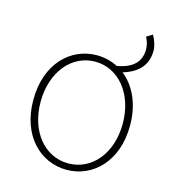

<svg xmlns="http://www.w3.org/2000/svg" viewBox="-99 -718 731 813"><g transform="rotate(15 266.0 -312.0)"><path d="M266 12C380 12 478 -80 478 -238C478 -334 442 -406 389 -448C439 -463 492 -495 492 -570C492 -592 484 -614 472 -636L446 -620C455 -603 460 -584 460 -568C460 -512 426 -480 358 -468C330 -482 299 -490 266 -490C152 -490 54 -398 54 -238C54 -80 152 12 266 12ZM266 -16C164 -16 86 -106 86 -238C86 -370 164 -462 266 -462C368 -462 446 -370 446 -238C446 -106 368 -16 266 -16Z"/></g></svg>

Font: Source Sans Pro ExtraLight
Style: Regular
Weight: 200
Designer: Paul D. Hunt
Foundry: Adobe Systems Incorporated
Version: Version 3.006;hotconv 1.0.111;makeotfexe 2.5.65597